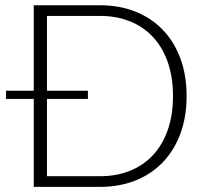

<svg xmlns="http://www.w3.org/2000/svg" viewBox="-20 -728 806 748"><path d="M369.5 -41.5Q433.5 -41.5 486 -62.5Q538.5 -83.5 575.8 -123.5Q613 -163.5 633.5 -221.5Q654 -279.5 654 -354Q654 -428 633.5 -486Q613 -544 575.8 -584Q538.5 -624 486 -645Q433.5 -666 369.5 -666H163V-374.5H322.5V-342.5H163V-41.5ZM369.5 -707.5Q445 -707.5 507 -683Q569 -658.5 613.5 -612.5Q658 -566.5 682.5 -501Q707 -435.5 707 -354Q707 -272 682.5 -206.5Q658 -141 613.5 -95Q569 -49 507 -24.5Q445 0 369.5 0H111.5V-342.5H3.5V-374.5H111.5V-707.5Z"/></svg>

Font: LatoLatin Light
Style: Regular
Weight: 300
Designer: Lukasz Dziedzic with Adam Twardoch and Botio Nikoltchev
Foundry: tyPoland Lukasz Dziedzic
Version: Version 2.015; 2015-08-06; http://www.latofonts.com/